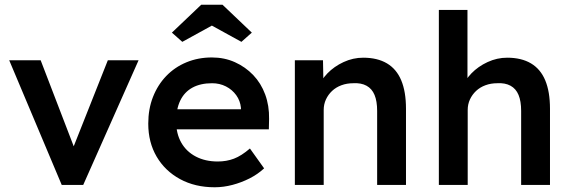

<svg xmlns="http://www.w3.org/2000/svg" viewBox="-20 -782 2413 812"><path d="M241 0 19 -527H152L303 -134L277 -126L436 -527H566L332 0Z M888 10Q805 10 741.5 -24.5Q678 -59 642.5 -119.5Q607 -180 607 -259Q607 -321 627 -372Q647 -423 683 -460.5Q719 -498 768.5 -518.5Q818 -539 876 -539Q929 -539 973.5 -519Q1018 -499 1051 -464.5Q1084 -430 1101.5 -382.5Q1119 -335 1118 -279L1117 -235H691L667 -320H1014L999 -303V-326Q996 -356 979 -379.5Q962 -403 935.5 -416.5Q909 -430 877 -430Q828 -430 794 -411.5Q760 -393 742.5 -357Q725 -321 725 -268Q725 -217 746.5 -179Q768 -141 808 -120Q848 -99 901 -99Q938 -99 969.5 -111Q1001 -123 1037 -154L1097 -70Q1070 -45 1035.5 -27.5Q1001 -10 963 0Q925 10 888 10ZM751 -605 707 -644 831 -762H921L1045 -644L1001 -605L861 -682H891Z M1227 0V-527H1346L1348 -419L1325 -407Q1336 -442 1364.5 -471.5Q1393 -501 1433 -519.5Q1473 -538 1516 -538Q1576 -538 1616.5 -514Q1657 -490 1677 -442Q1697 -394 1697 -322V0H1575V-313Q1575 -354 1564 -380.5Q1553 -407 1530 -419.5Q1507 -432 1474 -430Q1447 -430 1424 -421.5Q1401 -413 1384.5 -397.5Q1368 -382 1358.5 -361.5Q1349 -341 1349 -317V0H1288Q1271 0 1255.5 0Q1240 0 1227 0Z M1836 0V-740H1957V-419L1934 -407Q1945 -442 1973.5 -471.5Q2002 -501 2042 -519.5Q2082 -538 2125 -538Q2185 -538 2225.5 -514Q2266 -490 2286 -442Q2306 -394 2306 -322V0H2184V-313Q2184 -354 2173 -380.5Q2162 -407 2139 -419.5Q2116 -432 2083 -430Q2056 -430 2033 -421.5Q2010 -413 1993.5 -397.5Q1977 -382 1967.5 -361.5Q1958 -341 1958 -317V0H1897Q1880 0 1864.5 0Q1849 0 1836 0Z"/></svg>

Font: Readex Pro Medium
Style: Regular
Weight: 500
Designer: Bonnie Shaver-Troup, Thomas Jockin
Foundry: Lexend
Version: Version 1.204